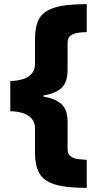

<svg xmlns="http://www.w3.org/2000/svg" viewBox="-20 -744 473 932"><path d="M401 168Q299 168 244.5 150.5Q190 133 170 95.5Q150 58 150 0V-121Q150 -151 132.5 -169.5Q115 -188 87.5 -196Q60 -204 30 -204V-351Q61 -351 88.5 -359Q116 -367 133 -385.5Q150 -404 150 -434V-558Q150 -615 169.5 -652Q189 -689 243 -706.5Q297 -724 401 -724V-588Q381 -588 359.5 -585Q338 -582 323 -571.5Q308 -561 308 -536V-404Q308 -343 277.5 -316Q247 -289 191 -281V-275Q248 -266 278 -239Q308 -212 308 -155V-20Q308 4 323 15Q338 26 360 28.5Q382 31 401 32Z"/></svg>

Font: Noto Sans Lao Black
Style: Regular
Weight: 900
Designer: Monotype Design Team
Foundry: Monotype Imaging Inc.
Version: Version 2.003; ttfautohint (v1.8.4.7-5d5b)